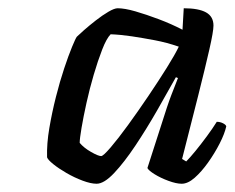

<svg xmlns="http://www.w3.org/2000/svg" viewBox="-20 -795 568 465"><path d="M214 -350Q200 -350 180 -357.5Q160 -365 141 -376Q122 -387 109 -397.5Q96 -408 94 -414Q93 -447 99.5 -485Q106 -523 115.5 -560.5Q125 -598 135.5 -629.5Q146 -661 154.5 -681.5Q163 -702 166 -706Q171 -711 183.5 -722Q196 -733 212 -745.5Q228 -758 242.5 -766.5Q257 -775 265 -775Q282 -775 308 -767.5Q334 -760 364.5 -748.5Q395 -737 422 -723L425 -775Q461 -775 479 -765Q497 -755 497 -733Q497 -719 487 -675Q477 -631 460 -563.5Q443 -496 421 -410L431 -404Q440 -413 453.5 -429.5Q467 -446 481 -465Q495 -484 505 -500Q513 -500 520 -496.5Q527 -493 528 -489Q524 -471 512 -447.5Q500 -424 484 -401.5Q468 -379 451.5 -364.5Q435 -350 420 -350Q407 -350 388 -357Q369 -364 354.5 -373Q340 -382 337 -388L384 -534Q390 -552 395 -565Q400 -578 404 -588Q408 -598 411 -606L406 -608Q386 -572 360.5 -527.5Q335 -483 308 -442.5Q281 -402 256.5 -376Q232 -350 214 -350ZM225 -417Q230 -417 248 -438Q266 -459 290 -492Q314 -525 339 -562Q364 -599 384 -631Q404 -663 413 -682Q384 -692 355 -697.5Q326 -703 299.5 -707Q273 -711 248 -712Q238 -702 227.5 -675Q217 -648 207 -614Q197 -580 189.5 -546Q182 -512 177.5 -485.5Q173 -459 173 -449Q183 -437 200.5 -427Q218 -417 225 -417Z"/></svg>

Font: Texturina 12pt Light
Style: Italic
Weight: 300
Italic angle: -11°
Designer: Guillermo Torres Carreño
Foundry: Omnibus-Type
Version: Version 1.002